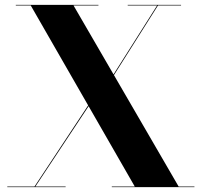

<svg xmlns="http://www.w3.org/2000/svg" viewBox="-20 -770 830 790"><path d="M440 0V-2.5H534.5L106.5 -747.5H45V-750H385V-747.5H282.5L715 -2.5H780V0ZM10 0V-2.5H122L396 -417L400 -416.5L125.5 -2.5H250V0ZM392.5 -377.5 626.5 -747.5H505.5V-750H725V-747.5H630L396 -377.5Z"/></svg>

Font: Bodoni Moda 72pt
Style: Bold
Weight: 700
Designer: Owen Earl
Foundry: indestructible type
Version: Version 2.004